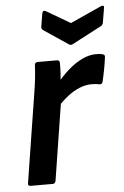

<svg xmlns="http://www.w3.org/2000/svg" viewBox="-51 -732 498 769"><g transform="rotate(-5 198.0 -347.0)"><path d="M41.4 0Q29.3 0 31.3 -11.1L87.9 -369Q92.9 -399.1 95.9 -426.8Q99 -454.5 100 -479.9Q100.7 -491.7 112.4 -491.7H189.4Q200.2 -491.7 200.5 -481.1Q200.9 -462.6 199.6 -439.9Q198.3 -417.2 195 -397.2L195.2 -349L141.9 -11.1Q139.5 0 130.1 0ZM178 -303.7 187 -401.2Q210.3 -428.9 236.5 -452Q262.7 -475.1 291.2 -488.9Q319.8 -502.7 348 -502.7Q366.4 -502.7 375.4 -499.3Q380.5 -497.6 381.8 -494.5Q383.1 -491.5 382.1 -485.8Q379.4 -464.2 374.6 -438.9Q369.9 -413.6 364.2 -390.3Q360.8 -378.9 350.7 -381.2Q344.1 -382.8 336.6 -383.5Q329.1 -384.2 318.1 -384.2Q295.7 -384.2 271.6 -374.6Q247.5 -365 223.8 -346.8Q200 -328.6 178 -303.7ZM383.7 -692.1Q389.8 -694.8 393.5 -693Q397.2 -691.1 395.9 -685L386.1 -626.1Q384.4 -616.6 376 -612.3L258.8 -550.8Q251 -546.3 243.6 -550.8L147.1 -615.6Q142.3 -618.6 140.2 -622.2Q138 -625.7 139 -631.4L147.5 -683.7Q150.5 -697.9 162.3 -691.8L258.6 -635.4Z"/></g></svg>

Font: Sofia Sans Semi Condensed
Style: Italic
Weight: 400
Italic angle: -9°
Designer: Botio Nikoltchev, Ani Petrova
Foundry: lettersoup
Version: Version 4.101